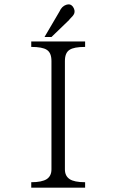

<svg xmlns="http://www.w3.org/2000/svg" viewBox="-20 -870 540 891"><path d="M125 -677.7V-652.3Q176.8 -652.3 197.3 -638.7Q218.8 -625 218.8 -586.9V-84Q218.8 -53.7 197.3 -39.1Q174.8 -24.4 125 -24.4V1H375V-24.4Q324.2 -24.4 302.7 -39.1Q281.2 -53.7 281.2 -84V-586.9Q281.2 -625 302.7 -638.7Q323.2 -652.3 375 -652.3V-677.7ZM186.5 -698.2H218.8L301.8 -778.3V-779.3Q320.3 -796.9 324.2 -806.6Q330.1 -821.3 318.4 -838.9Q306.6 -854.5 287.1 -847.7Q266.6 -840.8 255.9 -816.4Z"/></svg>

Font: BatangChe
Style: Regular
Weight: 400
Monospace: yes
Version: Version 2.21